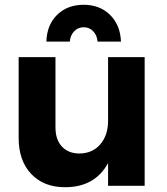

<svg xmlns="http://www.w3.org/2000/svg" viewBox="-20 -777 700 803"><path d="M585 -538V0H432V-95Q377 6 252 6Q163 6 110.5 -49.5Q58 -105 58 -200V-538H212V-244Q212 -193 239 -164Q266 -135 313 -135Q368 -136 400 -174Q432 -212 432 -272V-538ZM174 -603Q176 -673 219 -715Q262 -757 330 -757Q397 -757 440 -715Q483 -673 486 -603H388Q386 -629 370 -646Q354 -663 330 -663Q306 -663 290 -646Q274 -629 272 -603Z"/></svg>

Font: Montserrat arm2 SemiBold
Style: Regular
Weight: 600
Designer: Julieta Ulanovsky
Foundry: Julieta Ulanovsky
Version: Version 6.000